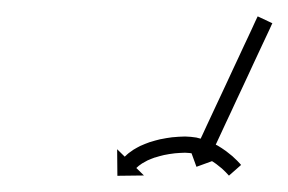

<svg xmlns="http://www.w3.org/2000/svg" viewBox="-20 -428 356 237"><path d="M315.3 -397.5C315.6 -398.1 315.9 -398.7 316.2 -399.3L298.1 -407.8C297.8 -407.2 297.5 -406.6 297.2 -406C296.4 -404.3 295.6 -402.6 294.8 -400.9C293.6 -398.2 292.4 -395.6 291.2 -393C289.6 -389.5 288 -386.1 286.4 -382.7C284.5 -378.7 282.6 -374.6 280.7 -370.6C278.6 -366.1 276.5 -361.5 274.4 -357C272.1 -352.2 269.9 -347.4 267.6 -342.5C265.3 -337.5 263 -332.6 260.7 -327.6C258.3 -322.6 256 -317.6 253.7 -312.6C251.4 -307.8 249.2 -302.9 246.9 -298.1C244.8 -293.6 242.7 -289.1 240.6 -284.6C238.7 -280.5 236.8 -276.5 234.9 -272.4C233.4 -269 231.8 -265.6 230.2 -262.2C228.9 -259.5 227.7 -256.9 226.5 -254.3C225.7 -252.6 224.9 -250.9 224.1 -249.2C223.8 -248.6 223.5 -248 223.3 -247.4L211.3 -252.9L222.5 -222.1L253.3 -233.3L241.4 -238.9C241.7 -239.5 241.9 -240.1 242.2 -240.7C243 -242.4 243.8 -244.1 244.6 -245.8C245.8 -248.4 247.1 -251.1 248.3 -253.7C249.9 -257.1 251.5 -260.5 253.1 -264C255 -268 256.8 -272.1 258.7 -276.1C260.8 -280.6 262.9 -285.1 265.1 -289.7C267.3 -294.5 269.6 -299.3 271.8 -304.2C274.1 -309.1 276.5 -314.1 278.8 -319.1C281.1 -324.1 283.4 -329.1 285.8 -334.1C288 -338.9 290.3 -343.7 292.5 -348.6C294.6 -353.1 296.7 -357.6 298.8 -362.1C300.7 -366.2 302.6 -370.2 304.5 -374.3C306.1 -377.7 307.7 -381.1 309.3 -384.5C310.5 -387.2 311.7 -389.8 313 -392.4C313.8 -394.1 314.6 -395.8 315.3 -397.5ZM261.5 -212.4C261.9 -212 262.3 -211.6 262.6 -211.2L277.6 -224.4C277.2 -224.9 276.8 -225.3 276.4 -225.7C276.4 -225.7 276.4 -225.8 276.4 -225.8C276.4 -225.8 276.4 -225.8 276.4 -225.8C275.2 -227.1 274.1 -228.3 272.9 -229.5C272.9 -229.5 272.9 -229.5 272.8 -229.5C272.8 -229.6 272.8 -229.6 272.8 -229.6C270.9 -231.4 269 -233.2 267.1 -235C267.1 -235 267 -235 267 -235.1C266.9 -235.1 266.9 -235.2 266.9 -235.2C264.3 -237.4 261.7 -239.5 259 -241.5C259 -241.5 259 -241.6 258.9 -241.6C258.8 -241.7 258.7 -241.7 258.7 -241.7C255.5 -244 252.2 -246.2 248.8 -248.2C248.8 -248.2 248.7 -248.2 248.6 -248.3C248.5 -248.3 248.4 -248.4 248.4 -248.4C244.6 -250.5 240.7 -252.3 236.7 -254C236.7 -254 236.6 -254.1 236.5 -254.1C236.4 -254.2 236.2 -254.2 236.2 -254.2C232 -255.7 227.6 -257 223.2 -258C223.2 -258 223 -258.1 222.9 -258.1C222.7 -258.1 222.5 -258.2 222.5 -258.2C218 -258.9 213.4 -259.4 208.7 -259.5C208.7 -259.5 208.6 -259.5 208.5 -259.5C208.4 -259.5 208.3 -259.5 208.3 -259.5C203.2 -259.4 198.2 -259.1 193.2 -258.6C193.2 -258.6 193.1 -258.6 193 -258.6C192.9 -258.6 192.8 -258.6 192.8 -258.6C188 -258 183.2 -257.2 178.4 -256.2C178.4 -256.2 178.3 -256.2 178.3 -256.2C178.2 -256.2 178.1 -256.2 178.1 -256.2C173.7 -255.1 169.4 -254 165.1 -252.6C165.1 -252.6 165 -252.6 164.9 -252.6C164.8 -252.5 164.7 -252.5 164.7 -252.5C161 -251.2 157.3 -249.7 153.7 -248.1C153.7 -248.1 153.6 -248.1 153.6 -248C153.5 -248 153.4 -248 153.4 -248C150.5 -246.5 147.7 -245 144.9 -243.3C144.9 -243.3 144.8 -243.3 144.7 -243.2C144.6 -243.2 144.6 -243.1 144.6 -243.1C142.6 -241.8 140.6 -240.4 138.7 -238.9C138.7 -238.9 138.7 -238.9 138.6 -238.8C138.5 -238.7 138.5 -238.7 138.5 -238.7C137.3 -237.7 136.2 -236.8 135.2 -235.7C135.2 -235.7 135.1 -235.7 135.1 -235.7C135 -235.6 135 -235.6 135 -235.6C134.7 -235.2 134.3 -234.9 134 -234.6L124.6 -243.8L124.9 -211L157.7 -211.4L148.3 -220.6C148.6 -220.9 148.8 -221.1 149.1 -221.4C149.1 -221.4 149.1 -221.4 149 -221.3C149 -221.3 149 -221.3 149 -221.3C149.7 -222 150.6 -222.7 151.4 -223.4C151.4 -223.4 151.3 -223.4 151.3 -223.3C151.2 -223.3 151.1 -223.2 151.1 -223.2C152.6 -224.4 154.1 -225.4 155.6 -226.4C155.6 -226.4 155.6 -226.4 155.5 -226.3C155.4 -226.3 155.3 -226.2 155.3 -226.2C157.6 -227.6 159.9 -228.9 162.3 -230.1C162.3 -230.1 162.2 -230 162.1 -230C162 -229.9 161.9 -229.9 161.9 -229.9C165 -231.3 168.2 -232.5 171.4 -233.7C171.4 -233.7 171.3 -233.6 171.2 -233.6C171.1 -233.6 171.1 -233.5 171.1 -233.5C174.9 -234.7 178.8 -235.8 182.7 -236.7C182.7 -236.7 182.6 -236.7 182.5 -236.7C182.4 -236.6 182.3 -236.6 182.3 -236.6C186.6 -237.5 191 -238.2 195.4 -238.7C195.4 -238.7 195.3 -238.7 195.2 -238.7C195.1 -238.7 195 -238.7 195 -238.7C199.6 -239.1 204.1 -239.4 208.7 -239.5C208.7 -239.5 208.6 -239.5 208.5 -239.5C208.3 -239.5 208.2 -239.5 208.2 -239.5C211.9 -239.4 215.6 -239 219.3 -238.4C219.3 -238.4 219.2 -238.5 219 -238.5C218.9 -238.5 218.7 -238.6 218.7 -238.6C222.3 -237.7 225.9 -236.7 229.5 -235.4C229.5 -235.4 229.3 -235.4 229.2 -235.5C229.1 -235.5 229 -235.6 229 -235.6C232.4 -234.2 235.7 -232.6 238.9 -230.8C238.9 -230.8 238.8 -230.9 238.7 -230.9C238.6 -231 238.5 -231 238.5 -231C241.5 -229.3 244.4 -227.4 247.2 -225.4C247.2 -225.4 247.1 -225.4 247 -225.5C247 -225.5 246.9 -225.6 246.9 -225.6C249.3 -223.8 251.6 -221.9 253.9 -220C253.9 -220 253.8 -220 253.8 -220.1C253.7 -220.1 253.7 -220.2 253.7 -220.2C255.4 -218.6 257.1 -217 258.7 -215.4C258.7 -215.4 258.7 -215.4 258.6 -215.5C258.6 -215.5 258.6 -215.5 258.6 -215.5C259.6 -214.5 260.6 -213.4 261.6 -212.3C261.6 -212.3 261.6 -212.3 261.6 -212.4C261.6 -212.4 261.5 -212.4 261.5 -212.4Z"/></svg>

Font: FRB American Cursive Just Arrows
Style: Bold Italic
Weight: 700
Italic angle: -25°
Version: Version 2.0;Modular Font Editor K font №1